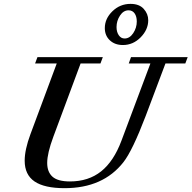

<svg xmlns="http://www.w3.org/2000/svg" viewBox="-20 -958 989 991"><path d="M614.3 -725.6Q572.8 -725.6 546.9 -750Q521 -774.4 521 -813Q521 -861.8 560.3 -899.9Q599.6 -938 653.8 -938Q698.7 -938 721.9 -912.1Q745.1 -886.2 745.1 -853.5Q745.1 -805.2 706.1 -765.4Q667 -725.6 614.3 -725.6ZM623 -759.3Q649.4 -759.3 667.7 -786.9Q686 -814.5 686 -847.2Q686 -873 674.8 -888.9Q663.6 -904.8 643.6 -904.8Q617.2 -904.8 599.4 -877.7Q581.5 -850.6 581.5 -818.4Q581.5 -793 593 -776.1Q604.5 -759.3 623 -759.3ZM313.5 13.2Q209 13.2 158.2 -21.5Q107.4 -56.2 107.4 -128.4Q107.4 -185.5 137.2 -265.6L272.9 -630.4H161.1L173.3 -663.1H510.7L498.5 -630.4H396L254.9 -251Q223.6 -166.5 223.6 -117.2Q223.6 -70.3 251 -45.9Q278.3 -21.5 340.8 -21.5Q437 -21.5 502.2 -73.7Q567.4 -126 606.9 -231.9L756.3 -630.4H644.5L656.2 -663.1H948.7L936.5 -630.4H834L731.9 -359.4Q663.6 -180.2 617.2 -121.1Q512.2 13.2 313.5 13.2Z"/></svg>

Font: Elstob 10pt SemiBold
Style: Italic
Weight: 600
Italic angle: -20°
Designer: Peter S. Baker
Version: Version 1.015